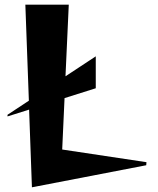

<svg xmlns="http://www.w3.org/2000/svg" viewBox="-20 -800 674 818"><path d="M104 -333 12 -304V-311L103 -371L88 -780H273L259 -475L388 -560V-424L255 -382L245 -163L604 -109L603 -96L116 -2Z"/></svg>

Font: Tiejili SC
Style: Regular
Weight: 400
Designer: Buernia
Foundry: Ershou Xiaoxi Press
Version: Version 1.100